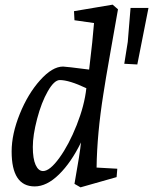

<svg xmlns="http://www.w3.org/2000/svg" viewBox="-20 -790 658 825"><path d="M541 -756H618L570 -513L514 -516L529 -610ZM129 11Q30 11 30 -139Q30 -214 65 -300.5Q100 -387 152.5 -445.5Q205 -504 251 -504Q262 -504 363 -491Q379 -623 384 -691L300 -703L298 -742L464 -770L487 -750Q477 -693 454.5 -566Q432 -439 424 -385Q397 -215 395 -70L484 -65L481 -29L326 15L300 0Q324 -134 328 -178Q286 -92 233.5 -40.5Q181 11 129 11ZM237 -446Q213 -446 185.5 -398Q158 -350 139.5 -279.5Q121 -209 121 -158.5Q121 -108 133 -81.5Q145 -55 165 -55Q194 -55 235 -111.5Q276 -168 309.5 -252.5Q343 -337 351 -411Q277 -446 237 -446Z"/></svg>

Font: Andada
Style: Italic
Weight: 400
Italic angle: -8.29999°
Designer: Carolina Giovagnoli
Foundry: Carolina Giovagnoli
Version: Version 1.003